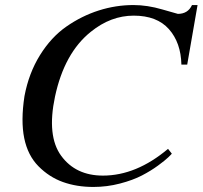

<svg xmlns="http://www.w3.org/2000/svg" viewBox="-20 -727 803 761"><path d="M763 -707 722 -471H699Q697 -558 649.5 -611.5Q602 -665 510 -665Q419 -665 340 -601Q235 -517 198 -344Q165 -188 222.5 -109.5Q280 -31 388 -31Q520 -31 646 -137L661 -118Q660 -116 647 -103.5Q634 -91 606 -70.5Q578 -50 542.5 -31.5Q507 -13 455.5 0.5Q404 14 350 14Q284 14 229.5 -5.5Q175 -25 132.5 -68Q90 -111 76 -179.5Q62 -248 77 -346Q94 -437 138.5 -508.5Q183 -580 243.5 -622Q304 -664 371.5 -685.5Q439 -707 509 -707Q564 -707 623.5 -689.5Q683 -672 685 -672Q725 -672 741 -707Z"/></svg>

Font: GFS Artemisia
Style: Italic
Weight: 400
Italic angle: -12°
Designer: Takis Katsoulidis and George D. Matthiopoulos
Foundry: George Matthiopoulos and Takis Katsoulidis
Version: Version 1.0